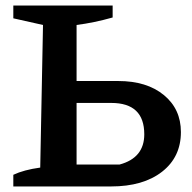

<svg xmlns="http://www.w3.org/2000/svg" viewBox="-20 -672 693 692"><path d="M28 0V-42Q66 -60 125 -68L135 -582L28 -606V-652H386V-609Q319 -590 256 -582V-380H406Q509 -380 570.5 -329.5Q632 -279 632 -196Q632 -106 564 -53Q496 0 380 0ZM256 -79H411Q500 -103 500 -188Q500 -301 381 -301H256Z"/></svg>

Font: Piazzolla SC SemiBold
Style: Regular
Weight: 600
Designer: Juan Pablo del Peral
Foundry: Huerta Tipografica
Version: Version 1.330